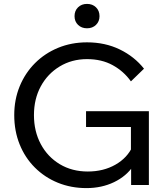

<svg xmlns="http://www.w3.org/2000/svg" viewBox="-20 -948 841 984"><path d="M743 0H652V-103L664 -99Q628 -45 564.5 -14.5Q501 16 423 16Q344 16 276.5 -11.5Q209 -39 158.5 -89.5Q108 -140 80.5 -208.5Q53 -277 53 -358Q53 -438 81 -506Q109 -574 159.5 -624.5Q210 -675 278 -703Q346 -731 426 -731Q519 -731 594 -694.5Q669 -658 718 -596L651 -531Q614 -583 557.5 -614Q501 -645 426 -645Q348 -645 286 -607.5Q224 -570 189 -505.5Q154 -441 154 -358Q154 -275 189 -209.5Q224 -144 286.5 -106.5Q349 -69 430 -69Q510 -69 571.5 -104Q633 -139 660 -199L651 -161V-297H421V-378H743ZM426 -803Q398 -803 380 -820.5Q362 -838 362 -865Q362 -893 380 -910.5Q398 -928 426 -928Q454 -928 472 -910.5Q490 -893 490 -865Q490 -838 472 -820.5Q454 -803 426 -803Z"/></svg>

Font: Wix Madefor Display Medium
Style: Regular
Weight: 500
Designer: Dalton Maag Ltd
Foundry: Dalton Maag Ltd
Version: Version 3.100